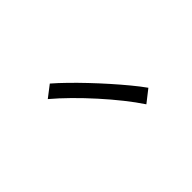

<svg xmlns="http://www.w3.org/2000/svg" viewBox="-50 -893 1100 1100"><g transform="rotate(-45 500.0 -343.5)"><path d="M362.9 -580.7Q397.5 -550.9 437.9 -511.4Q478.4 -472 521.1 -427Q563.8 -382.1 605 -335.7Q646.1 -289.4 682.3 -245.6Q718.6 -201.9 745.2 -164.3L670 -105.4Q637.4 -154.8 592.3 -211.5Q547.3 -268.1 495.7 -325.3Q444.2 -382.6 391.7 -434.4Q339.1 -486.2 291.8 -526Z"/></g></svg>

Font: Noto Sans HK Thin
Style: Regular
Weight: 100
Designer: Ryoko NISHIZUKA 西塚涼子 (kana, bopomofo & ideographs); Paul D. Hunt (Latin, Greek & Cyrillic); Sandoll Communications 산돌커뮤니
Foundry: Adobe
Version: Version 2.004-H2;hotconv 1.0.118;makeotfexe 2.5.65603